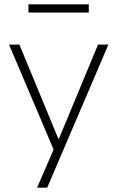

<svg xmlns="http://www.w3.org/2000/svg" viewBox="-20 -691 544 891"><path d="M152 180 233 -7V13L22 -484H70L264 -15H240L435 -484H483L199 180ZM112 -633V-671H392V-633Z"/></svg>

Font: Nunito Sans 12pt ExtraLight ExtraLight
Style: Regular
Weight: 250
Version: Version 3.101;gftools[0.9.27]